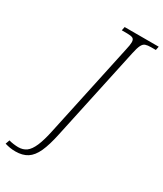

<svg xmlns="http://www.w3.org/2000/svg" viewBox="-372 -801 959 1128"><g transform="rotate(30 108.0 -237.0)"><path d="M-67 240Q-88 240 -105 237Q-122 234 -139 229L-129 201Q-117 205 -98 207.5Q-79 210 -65 210Q-33 210 -10.5 193.5Q12 177 29.5 136.5Q47 96 62 24L197 -605Q201 -622 203 -635Q205 -648 205 -657Q205 -677 193.5 -683Q182 -689 155 -689H119L124 -714H355L350 -689H318Q294 -689 280 -684Q266 -679 257 -660.5Q248 -642 240 -604L105 24Q88 105 66.5 152Q45 199 13 219.5Q-19 240 -67 240Z"/></g></svg>

Font: Noto Serif SemiCondensed ExtraLight
Style: Italic
Weight: 200
Width: 4
Italic angle: -12°
Designer: Monotype Design Team
Foundry: Monotype Imaging Inc.
Version: Version 2.013